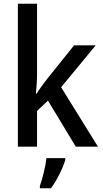

<svg xmlns="http://www.w3.org/2000/svg" viewBox="-20 -780 547 1021"><path d="M177 -386V-760H75V0H177V-190L235 -245L383 0H501L305 -316L489 -539H374L228 -357C212 -337 187 -302 175 -282H171C174 -314 177 -356 177 -386ZM327 71V61H227C223 102 205 174 192 209V221H251C284 177 314 114 327 71Z"/></svg>

Font: Noto Sans Thai Looped SemiCondensed Medium
Style: Regular
Weight: 500
Width: 4
Designer: Sasikarn Vongin, Ben Mitchell
Foundry: The Fontpad Ltd
Version: Version 1.001